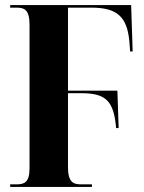

<svg xmlns="http://www.w3.org/2000/svg" viewBox="-20 -734 565 754"><path d="M20 0H341V-10H299C268 -10 247 -18 247 -78V-368H299C396 -368 427 -338 436 -231H446L441 -378H247V-704H339C440 -704 479 -668 488 -572L491 -532H501L495 -714H20V-704H44C76 -704 96 -696 96 -636V-73C96 -17 75 -10 44 -10H20Z"/></svg>

Font: Noto Serif Display ExtraCondensed ExtraBold
Style: Regular
Weight: 800
Width: 2
Designer: Monotype Design Team
Foundry: Monotype Imaging Inc.
Version: Version 2.009